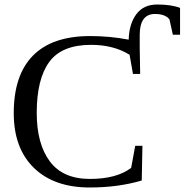

<svg xmlns="http://www.w3.org/2000/svg" viewBox="-20 -822 819 852"><path d="M551 -646Q553 -716 585 -759Q617 -802 678 -802Q740 -802 779 -787V-668H747L732 -736Q713 -760 668 -760Q600 -760 600 -667V-611L602 -494H570L555 -579Q484 -623 384 -623Q254 -623 198.5 -547Q143 -471 143 -321Q143 -184 201 -106Q259 -28 379 -28Q497 -28 562 -77L580 -175H612L609 -21Q504 10 378 10Q220 10 130.5 -77Q41 -164 41 -320Q41 -489 126.5 -575.5Q212 -662 380 -662Q468 -662 551 -646Z"/></svg>

Font: Libra Serif Modern
Style: Regular
Weight: 400
Designer: Stefan Peev, Context Ltd
Foundry: Stefan Peev, Context Ltd
Version: Version 1.000